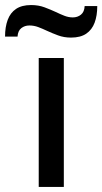

<svg xmlns="http://www.w3.org/2000/svg" viewBox="-71 -741 406 761"><path d="M82.5 0V-511H182V0ZM210.5 -592Q182.5 -592 159 -600.8Q135.5 -609.5 115 -619Q97 -627.5 80.2 -633.8Q63.5 -640 45.5 -640Q27 -640 13.5 -629.5Q0 -619 -1.5 -596H-51Q-51 -634 -40.5 -662.2Q-30 -690.5 -7.2 -705.8Q15.5 -721 52.5 -721Q81.5 -721 105.5 -712Q129.5 -703 150 -693.5Q167.5 -685 184.2 -678.5Q201 -672 217.5 -672Q236.5 -672 250 -683Q263.5 -694 264.5 -717H314.5Q314.5 -679 304 -651Q293.5 -623 270.8 -607.5Q248 -592 210.5 -592Z"/></svg>

Font: Overpass Medium
Style: Regular
Weight: 500
Designer: Delve Withrington, Dave Bailey, Thomas Jockin
Foundry: Delve Fonts LLC
Version: Version 4.000